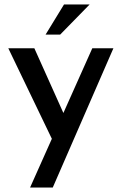

<svg xmlns="http://www.w3.org/2000/svg" viewBox="-20 -634 542 855"><path d="M114 201 391 -419H485L215 201ZM220 3 17 -419H133L299 -49ZM379 -614 248 -480H183L265 -614Z"/></svg>

Font: Josefin Sans Medium
Style: Regular
Weight: 500
Designer: Santiago Orozco
Foundry: Typemade
Version: Version 2.001